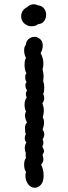

<svg xmlns="http://www.w3.org/2000/svg" viewBox="-20 -887 321 907"><path d="M186 -527Q186 -522 184 -502Q189 -492 189 -471Q189 -453 184 -443Q189 -433 189 -424Q189 -411 180 -399Q187 -382 187 -364Q187 -350 182 -333Q188 -323 188 -308Q188 -293 181 -275Q189 -264 189 -252Q189 -240 181 -229Q185 -222 185 -213Q185 -204 180 -194Q188 -180 188 -173Q188 -167 181 -156Q185 -142 185 -135Q185 -120 174 -109Q186 -88 186 -58Q186 -21 165 -7Q155 0 144 0Q125 0 112.5 -17.5Q100 -35 100 -56Q100 -66 103 -75Q94 -87 94 -109Q94 -131 103 -141Q101 -146 101 -155Q101 -162 102 -166Q97 -174 97 -187Q97 -203 105 -214Q97 -222 97 -235Q97 -244 102 -254Q98 -262 98 -280Q98 -302 108 -308Q98 -326 98 -343Q98 -352 103 -360Q96 -374 96 -392Q96 -413 106 -427Q102 -436 102 -444Q102 -451 108 -460Q100 -471 100 -484Q100 -495 106 -499Q99 -507 99 -523Q99 -535 105 -541Q96 -555 96 -581Q96 -604 103 -613Q94 -629 94 -649Q94 -667 102 -675Q103 -692 115 -702.5Q127 -713 143 -713Q154 -713 163 -707Q182 -696 182 -673Q182 -654 172 -636Q185 -613 185 -585Q185 -571 181 -560Q186 -540 186 -527ZM129 -763Q114 -763 106 -769Q93 -775 86.5 -786Q80 -797 80 -810Q80 -824 87.5 -835.5Q95 -847 108 -853Q122 -867 140 -867Q149 -867 159 -862Q178 -860 188 -847Q198 -834 198 -817Q198 -800 188 -787Q178 -774 160 -773Q149 -763 129 -763Z"/></svg>

Font: Pangolin
Style: Regular
Weight: 400
Designer: Kevin Burke
Foundry: Google, Inc.
Version: Version 1.101